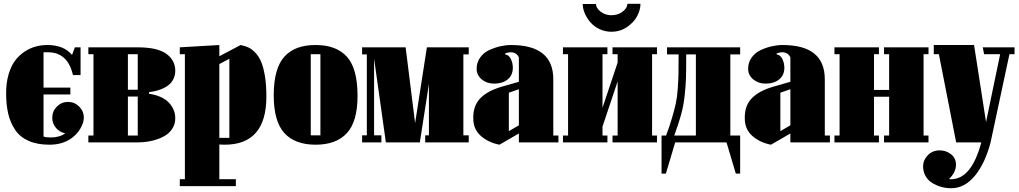

<svg xmlns="http://www.w3.org/2000/svg" viewBox="-20 -749 5362 1010"><path d="M350.1 -288.1V-252H209V-30.8Q220.2 -25.9 247.1 -25.9Q293.5 -25.9 323.2 -47.9Q293.9 -53.2 274.4 -76.2Q254.9 -99.1 254.9 -129.9Q254.9 -164.1 279.3 -188.5Q303.7 -212.9 337.9 -212.9Q372.1 -212.9 396.5 -188.5Q420.9 -164.1 420.9 -129.9Q420.9 -113.3 414.1 -96.2Q394.5 -46.9 349.4 -17.3Q304.2 12.2 240.2 12.2Q176.3 12.2 130.9 -7.8Q85.4 -27.8 60.1 -65.4Q34.7 -103 23.4 -150.1Q12.2 -197.3 12.2 -258.8Q12.2 -313 24.9 -356.7Q37.6 -400.4 58.6 -429Q79.6 -457.5 108.2 -476.6Q136.7 -495.6 166.7 -503.9Q196.8 -512.2 229 -512.2Q315.9 -512.2 358.9 -460L374 -500H403.8V-354H363.8Q336.4 -474.1 231.9 -474.1H209V-288.1Z M704.6 0H444.8V-36.1H471.7V-463.9H444.8V-500H704.6Q807.6 -500 854.7 -466.1Q901.9 -432.1 901.9 -377Q901.9 -355 894 -337.2Q886.2 -319.3 873.3 -307.1Q860.4 -294.9 842 -285.9Q823.7 -276.9 804.7 -272Q785.6 -267.1 763.7 -264.2V-255.9Q834 -245.1 867.9 -209.5Q901.9 -173.8 901.9 -127Q901.9 -99.1 889.2 -76.9Q876.5 -54.7 856.2 -40.5Q835.9 -26.4 809.3 -17.1Q782.7 -7.8 756.6 -3.9Q730.5 0 704.6 0ZM652.8 -36.1H704.6V-241.2H652.8ZM652.8 -463.9V-276.9H704.6V-463.9Z M952.6 -463.9H925.8V-500L1133.8 -512.2V-453.1L1245.6 -512.2Q1269 -507.8 1287.4 -499Q1305.7 -490.2 1324 -470.9Q1342.3 -451.7 1354.2 -422.9Q1366.2 -394 1373.8 -347.9Q1381.3 -301.8 1381.3 -241.2Q1381.3 12.2 1161.6 12.2Q1141.6 12.2 1133.8 11.2V193.8H1220.7V230H925.8V193.8H952.6ZM1186.5 -439.9 1133.8 -412.1V-23.9H1186.5Z M1640.6 12.2Q1531.7 12.2 1475.8 -49.1Q1419.9 -110.4 1419.9 -248Q1419.9 -319.8 1434.6 -371.3Q1449.2 -422.9 1478.3 -453.4Q1507.3 -483.9 1547.1 -498Q1586.9 -512.2 1640.6 -512.2Q1749.5 -512.2 1805.2 -450.2Q1860.8 -388.2 1860.8 -245.1Q1860.8 -109.4 1804.7 -48.6Q1748.5 12.2 1640.6 12.2ZM1614.7 -37.1H1665.5V-463.9H1614.7Z M1884.8 -462.9V-500H2113.8L2163.6 -101.1L2225.6 -500H2445.8V-462.9H2417.5V-37.1H2445.8V0H2216.8V-37.1H2236.3V-307.1L2188.5 0H2009.8L1947.8 -440.9V-37.1H1986.3V0H1884.8V-37.1H1909.7V-462.9Z M2709.5 -318.8V-446.8Q2697.8 -474.1 2665.5 -474.1Q2653.8 -474.1 2636.7 -467.8L2638.7 -461.9Q2657.2 -460 2667.5 -438.2Q2677.7 -416.5 2677.7 -393.1Q2677.7 -353 2650.4 -331.1Q2623 -309.1 2579.6 -309.1Q2541 -309.1 2514.2 -331.3Q2487.3 -353.5 2487.3 -387.2Q2487.3 -420.9 2505.9 -446.5Q2524.4 -472.2 2553.5 -485.6Q2582.5 -499 2611.8 -505.6Q2641.1 -512.2 2668.5 -512.2Q2890.6 -512.2 2890.6 -332V-36.1H2917.5V0H2709.5V-46.9L2607.4 12.2Q2549.3 1 2509.5 -33.9Q2469.7 -68.8 2469.7 -126V-138.2Q2471.7 -198.2 2509.5 -235.1Q2547.4 -272 2619.6 -293ZM2656.7 -261.2V-59.1L2709.5 -89.8V-279.8Z M3410.2 -36.1H3436V0H3202.1V-36.1H3229V-320.8L3149.4 -83V-36.1H3175.3V0H2941.4V-36.1H2968.3V-463.9H2941.4V-500H3175.3V-463.9H3149.4V-182.1L3229 -419.9V-463.9H3202.1V-500H3436V-463.9H3410.2ZM3115.2 -728Q3115.2 -706.5 3139.4 -687.7Q3163.6 -668.9 3196.3 -668.9Q3231.4 -668.9 3255.9 -688.2Q3280.3 -707.5 3280.3 -729H3349.1Q3349.1 -696.8 3331.5 -663.8Q3314 -630.9 3277.8 -606.4Q3241.7 -582 3196.3 -582Q3162.1 -582 3132.6 -596.4Q3103 -610.8 3084.5 -633.1Q3065.9 -655.3 3055.7 -680.2Q3045.4 -705.1 3045.4 -728Z M3873.5 -36.1V164.1H3850.6L3801.8 0H3531.7L3482.9 164.1H3460V-36.1H3483.9Q3502.9 -86.9 3515.1 -128.7Q3527.3 -170.4 3534.7 -203.6Q3542 -236.8 3545.2 -281.5Q3548.3 -326.2 3549.1 -361.3Q3549.8 -396.5 3549.8 -462.9H3488.8V-500H3873.5V-462.9H3821.8V-36.1ZM3526.9 -36.1H3640.6V-462.9H3589.8Q3589.8 -379.9 3588.6 -339.8Q3587.4 -299.8 3581.5 -245.8Q3575.7 -191.9 3562.7 -145.3Q3549.8 -98.6 3526.9 -36.1Z M4137.7 -318.8V-446.8Q4126 -474.1 4093.8 -474.1Q4082 -474.1 4064.9 -467.8L4066.9 -461.9Q4085.4 -460 4095.7 -438.2Q4106 -416.5 4106 -393.1Q4106 -353 4078.6 -331.1Q4051.3 -309.1 4007.8 -309.1Q3969.2 -309.1 3942.4 -331.3Q3915.5 -353.5 3915.5 -387.2Q3915.5 -420.9 3934.1 -446.5Q3952.6 -472.2 3981.7 -485.6Q4010.7 -499 4040 -505.6Q4069.3 -512.2 4096.7 -512.2Q4318.8 -512.2 4318.8 -332V-36.1H4345.7V0H4137.7V-46.9L4035.6 12.2Q3977.5 1 3937.7 -33.9Q3897.9 -68.8 3897.9 -126V-138.2Q3899.9 -198.2 3937.7 -235.1Q3975.6 -272 4047.9 -293ZM4085 -261.2V-59.1L4137.7 -89.8V-279.8Z M4838.4 -36.1H4864.3V0H4630.4V-36.1H4657.2V-240.2H4577.6V-36.1H4603.5V0H4369.6V-36.1H4396.5V-463.9H4369.6V-500H4603.5V-463.9H4577.6V-275.9H4657.2V-463.9H4630.4V-500H4864.3V-463.9H4838.4Z M5190.9 0Q5161.6 111.3 5107.7 176.3Q5053.7 241.2 4982.9 241.2Q4965.3 241.2 4946.5 237.8Q4927.7 234.4 4907.5 225.8Q4887.2 217.3 4871.6 204.6Q4856 191.9 4845.9 171.6Q4835.9 151.4 4835.9 126Q4835.9 93.3 4860.6 67.6Q4885.3 42 4922.9 42Q4957 42 4982.9 62.5Q5008.8 83 5008.8 117.2Q5008.8 157.7 4972.2 192.9Q4974.1 192.9 4977.5 193.4Q4981 193.8 4982.9 193.8Q5090.3 193.8 5142.1 0H5009.8L4918.9 -463.9H4892.1V-512.2H5104L5167 -106.9L5241.2 -463.9H5156.7L5149.9 -500H5316.9V-463.9H5290Z"/></svg>

Font: Lletraferida
Style: Heavy
Weight: 900
Designer: Josep Patau Bellart
Foundry: Josep Patau Bellart
Version: Version 1.000